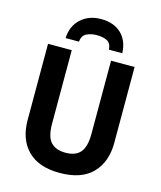

<svg xmlns="http://www.w3.org/2000/svg" viewBox="-136 -1035 956 1142"><g transform="rotate(15 342.5 -464.0)"><path d="M609 -246Q609 -130 542 -60Q475 10 340 10Q211 10 143.5 -58Q76 -126 76 -246V-714H222V-262Q222 -181 252.5 -148Q283 -115 343 -115Q406 -115 435 -150Q464 -185 464 -263V-714H609ZM344 -938Q422 -938 468 -894.5Q514 -851 517 -774H435Q432 -814 406.5 -826.5Q381 -839 343 -839Q310 -839 282 -826Q254 -813 250 -774H168Q171 -848 219.5 -893Q268 -938 344 -938Z"/></g></svg>

Font: Noto Sans SemiCondensed
Style: Bold
Weight: 700
Width: 4
Designer: Monotype Design Team
Foundry: Monotype Imaging Inc.
Version: Version 2.013; ttfautohint (v1.8.4.7-5d5b)